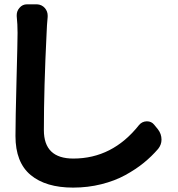

<svg xmlns="http://www.w3.org/2000/svg" viewBox="-20 -811 825 891"><path d="M57.6 -735.4Q57.6 -738.3 57.6 -741.2Q57.6 -759.8 70.3 -774.4Q84 -791 105.5 -791Q106.4 -791 106.4 -791H151.4Q173.8 -790 188.5 -773.4Q201.2 -757.8 201.2 -739.3Q201.2 -736.3 201.2 -732.4Q197.3 -692.4 196.3 -658.2Q183.6 -403.3 183.6 -207Q183.6 -75.2 320.3 -75.2Q502 -75.2 625 -230.5Q638.7 -247.1 660.2 -248Q661.1 -248 662.1 -248Q682.6 -248 695.3 -232.4L712.9 -210.9Q729.5 -189.5 729.5 -163.1Q729.5 -139.6 713.9 -120.1Q683.6 -85 647 -55.2Q610.4 -25.4 561.5 1.5Q512.7 28.3 450.2 43.9Q387.7 59.6 319.3 59.6Q192.4 59.6 122.1 1Q51.8 -57.6 51.8 -179.7Q51.8 -252.9 56.6 -437Q61.5 -621.1 61.5 -658.2Q61.5 -698.2 57.6 -735.4Z"/></svg>

Font: Gen Jyuu Gothic P Bold
Style: Bold
Weight: 700
Designer: [Source Han Sans]
Ryoko NISHIZUKA  (kana & ideographs); Paul D. Hunt (Latin, Greek & Cyrillic); Wenlong ZHANG  (bopomofo
Version: Version 1.002.20150607